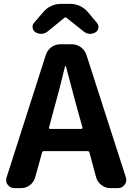

<svg xmlns="http://www.w3.org/2000/svg" viewBox="-20 -968 681 988"><path d="M313.5 -877.9 224.6 -805.7Q210.9 -794.9 194.3 -793.9Q192.4 -793.9 190.4 -793.9Q175.8 -793.9 163.1 -801.8Q150.4 -809.6 147.9 -824.7Q145.5 -839.8 155.3 -850.6L201.2 -904.3Q238.3 -948.2 295.9 -948.2H338.9Q396.5 -948.2 433.6 -904.3L478.5 -850.6Q488.3 -838.9 486.3 -824.2Q484.4 -809.6 471.7 -801.8Q459 -793.9 444.3 -793.9Q442.4 -793.9 440.4 -793.9Q423.8 -794.9 411.1 -805.7L320.3 -877.9Q319.3 -878.9 317.4 -878.9Q315.4 -878.9 313.5 -877.9ZM232.4 -312.5Q231.4 -309.6 232.9 -307.1Q234.4 -304.7 237.3 -304.7H398.4Q401.4 -304.7 403.3 -307.1Q405.3 -309.6 404.3 -312.5L383.8 -385.7Q371.1 -429.7 348.6 -516.1Q326.2 -602.5 319.3 -626Q319.3 -627.9 317.4 -627.9Q315.4 -627.9 314.5 -626Q286.1 -506.8 252 -385.7ZM547.9 0Q522.5 0 502 -15.6Q481.4 -31.2 474.6 -55.7L440.4 -182.6Q438.5 -190.4 430.7 -190.4H205.1Q198.2 -190.4 196.3 -182.6L161.1 -55.7Q154.3 -31.2 134.3 -15.6Q114.3 0 88.9 0H53.7Q32.2 0 19.5 -17.6Q11.7 -28.3 11.7 -41Q11.7 -47.9 13.7 -54.7L215.8 -685.5Q223.6 -710 244.1 -725.1Q264.6 -740.2 291 -740.2H349.6Q375 -740.2 396 -725.1Q417 -710 424.8 -685.5L627.9 -54.7Q629.9 -47.9 629.9 -41Q629.9 -28.3 621.1 -17.6Q608.4 0 587.9 0Z"/></svg>

Font: Gen Jyuu Gothic P Bold
Style: Bold
Weight: 700
Designer: [Source Han Sans]
Ryoko NISHIZUKA  (kana & ideographs); Paul D. Hunt (Latin, Greek & Cyrillic); Wenlong ZHANG  (bopomofo
Version: Version 1.002.20150607